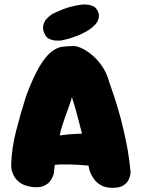

<svg xmlns="http://www.w3.org/2000/svg" viewBox="-20 -854 648 878"><path d="M127 1Q90 -4 70 -19.5Q50 -35 41.5 -53.5Q33 -72 32 -85Q31 -98 31 -98Q33 -175 53.5 -255Q74 -335 100 -417Q133 -504 161 -550.5Q189 -597 214 -616.5Q239 -636 261.5 -639.5Q284 -643 307 -643Q324 -646 348 -636Q372 -626 398 -605Q424 -584 446 -552.5Q468 -521 479 -480Q489 -452 503.5 -408.5Q518 -365 532.5 -310.5Q547 -256 559 -194.5Q571 -133 577 -68Q577 -68 576 -57Q575 -46 568 -31.5Q561 -17 544 -6Q527 5 495 5Q463 5 442 -7Q421 -19 409.5 -35.5Q398 -52 393.5 -64Q389 -76 389 -76Q376 -133 369.5 -173Q363 -213 357 -235Q343 -291 332 -331.5Q321 -372 309 -409Q303 -388 292.5 -359.5Q282 -331 272 -302Q262 -273 256 -249Q249 -211 244.5 -189.5Q240 -168 237.5 -152Q235 -136 232.5 -116Q230 -96 226 -60Q226 -60 222.5 -49.5Q219 -39 209 -25.5Q199 -12 179.5 -3.5Q160 5 127 1ZM146 -87 161 -217Q208 -228 251.5 -234.5Q295 -241 341 -242.5Q387 -244 440 -239L457 -87Q422 -93 381 -97Q340 -101 297.5 -102Q255 -103 216 -99.5Q177 -96 146 -87ZM261 -669Q261 -669 252 -668.5Q243 -668 230.5 -669Q218 -670 205.5 -676Q193 -682 186 -695Q174 -718 177.5 -736Q181 -754 192 -766.5Q203 -779 213 -785.5Q223 -792 223 -792Q272 -815 299.5 -822Q327 -829 346 -832Q346 -832 355 -833Q364 -834 377 -833Q390 -832 403 -827Q416 -822 424 -809Q433 -794 432.5 -781Q432 -768 427 -758.5Q422 -749 417 -743.5Q412 -738 412 -738Q396 -722 374.5 -710Q353 -698 331 -689.5Q309 -681 290.5 -676Q272 -671 261 -669Z"/></svg>

Font: Sour Gummy Black
Style: Regular
Weight: 900
Designer: Stefie Justprince
Foundry: Eifetstype
Version: Version 1.000